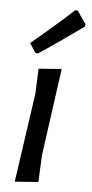

<svg xmlns="http://www.w3.org/2000/svg" viewBox="-52 -738 371 774"><g transform="rotate(5 133.5 -351.0)"><path d="M221 -706 231 -705 267 -653 265 -643Q146 -558 86 -519L76 -520L51 -558Q160 -649 221 -706ZM187 -465 138 -111 133 -3 38 4 90 -357 94 -458Z"/></g></svg>

Font: Alegreya Sans SC Medium
Style: Italic
Weight: 500
Italic angle: -7°
Designer: Juan Pablo del Peral
Foundry: Huerta Tipografica
Version: Version 2.007